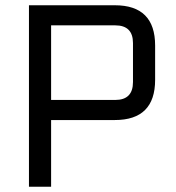

<svg xmlns="http://www.w3.org/2000/svg" viewBox="-20 -710 670 730"><path d="M90.1 0V-690H416.6Q569.8 -690 569.8 -536.8V-406.5Q569.8 -253.6 416.6 -253.6H174.3V0ZM174.3 -330H418.3Q485.6 -330 485.6 -398.1V-546.2Q485.6 -613.6 418.3 -613.6H174.3Z"/></svg>

Font: Oxanium ExtraLight
Style: Regular
Weight: 200
Designer: Severin Meyer
Version: Version 2.000